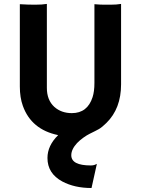

<svg xmlns="http://www.w3.org/2000/svg" viewBox="-20 -673 708 964"><path d="M436 157.7Q454.1 157.7 464.8 149.9L465.8 152.3L439.5 271Q354.5 271 293 238.3Q218.3 198.2 218.3 120.1Q218.3 58.1 272 5.4Q137.2 -22.5 94.7 -141.6Q79.6 -183.6 79.6 -238.3V-651.9Q120.1 -649.4 156 -649.4Q191.9 -649.4 215.3 -653.3V-231.9Q215.3 -170.4 252.9 -136.2Q288.1 -105 340.8 -105Q418.9 -105 444.8 -185.1Q454.1 -213.9 454.1 -256.3V-651.9Q484.4 -649.4 504.4 -649.4H534.2Q565.4 -649.4 587.9 -653.3V-249.5Q587.9 -127.9 514.2 -55.7Q491.2 -33.2 476.8 -25.1Q462.4 -17.1 459 -15.6L449.2 -10.7Q442.9 -7.3 429.7 -1Q416.5 5.4 398.7 18.1Q380.9 30.8 367.2 44.9Q337.9 76.7 337.9 106.4Q337.9 157.7 436 157.7Z"/></svg>

Font: HammersmithOne
Style: Regular
Weight: 400
Designer: Nicole Fally
Foundry: Nicole Fally
Version: Version 1.003